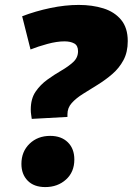

<svg xmlns="http://www.w3.org/2000/svg" viewBox="-20 -745 539 780"><path d="M109 -262Q108 -270 106.5 -279.5Q105 -289 105 -300Q105 -344 124.5 -372.5Q144 -401 172.5 -421.5Q201 -442 229.5 -458.5Q258 -475 277.5 -493Q297 -511 297 -537Q297 -560 281.5 -568.5Q266 -577 242 -577Q211 -577 172.5 -566.5Q134 -556 104 -544L70 -679Q125 -700 185 -712.5Q245 -725 300 -725Q355 -725 400 -711Q445 -697 472 -664.5Q499 -632 499 -578Q499 -533 481.5 -500.5Q464 -468 436 -444Q408 -420 376.5 -400.5Q345 -381 317 -363.5Q289 -346 271.5 -326.5Q254 -307 254 -281Q254 -279 254 -277Q254 -275 254 -273.5Q254 -272 254 -270ZM164 15Q118 15 92.5 -11Q67 -37 67 -79Q67 -129 100 -161Q133 -193 184 -193Q229 -193 255.5 -167Q282 -141 282 -97Q282 -46 248 -15.5Q214 15 164 15Z"/></svg>

Font: Bitter Thin Black
Style: Italic
Weight: 900
Italic angle: -9°
Version: Version 3.020